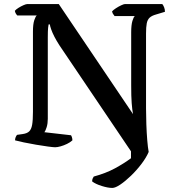

<svg xmlns="http://www.w3.org/2000/svg" viewBox="-20 -724 867 944"><path d="M532 200Q511 200 480.5 190.5Q450 181 433 168Q433 160 435.5 154Q438 148 441 144Q500 128 544.5 104Q589 80 624 54V20L273 -500Q258 -523 247.5 -543.5Q237 -564 231.5 -580Q226 -596 225 -604H219Q218 -601 216.5 -587Q215 -573 215 -540V-140Q215 -117 209.5 -99Q204 -81 198 -74L329 -59Q331 -57 333.5 -49.5Q336 -42 336 -34Q325 -24 309.5 -16.5Q294 -9 278 -4.5Q262 0 251 0Q242 0 216 -3.5Q190 -7 157.5 -12.5Q125 -18 96.5 -24Q68 -30 54 -34Q54 -42 57 -49.5Q60 -57 64 -61L92 -65Q113 -68 123.5 -78Q134 -88 138 -110.5Q142 -133 142 -174V-569Q142 -605 148.5 -624.5Q155 -644 161 -648H65Q61 -652 57.5 -658Q54 -664 53 -671Q59 -678 71 -685.5Q83 -693 95.5 -698.5Q108 -704 114 -704H269L634 -163Q630 -184 627.5 -216.5Q625 -249 625 -305V-565Q625 -601 631 -621Q637 -641 643 -645H543Q542 -648 537.5 -653Q533 -658 531 -668Q537 -675 550 -683.5Q563 -692 576 -698Q589 -704 594 -704H778Q783 -698 787 -688Q791 -678 791 -666L748 -653Q726 -647 715.5 -637Q705 -627 701.5 -609Q698 -591 698 -559V-191Q698 -155 699.5 -113Q701 -71 704 -34.5Q707 2 711 23Q699 51 675.5 82Q652 113 624 140Q596 167 571.5 183.5Q547 200 532 200Z"/></svg>

Font: Texturina 12pt Medium
Style: Regular
Weight: 500
Designer: Guillermo Torres Carreño
Foundry: Omnibus-Type
Version: Version 1.002